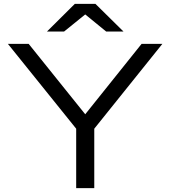

<svg xmlns="http://www.w3.org/2000/svg" viewBox="-20 -978 886 998"><path d="M470 0V-309L824 -750H716L423 -384L129 -750H21L376 -309V0ZM224 -814H313L423 -903L532 -814H622L476 -958H369Z"/></svg>

Font: Bounded Light
Style: Regular
Weight: 300
Designer: Vlad Churkin
Version: Version 3.0